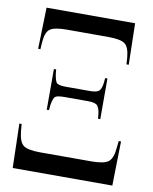

<svg xmlns="http://www.w3.org/2000/svg" viewBox="-81 -776 669 837"><g transform="rotate(10 253.0 -357.0)"><path d="M52 -531H62L64 -561Q67 -607 86.5 -621Q106 -635 162 -635H343Q398 -635 417.5 -621Q437 -607 441 -561L443 -531H453L449 -714H57ZM135 -276H145L147 -298Q151 -322 157.5 -333Q164 -344 200 -344H306Q339 -344 348 -332.5Q357 -321 360 -298L362 -276H372V-456H362L360 -435Q357 -410 347.5 -399.5Q338 -389 306 -389H200Q164 -389 157.5 -399.5Q151 -410 147 -435L145 -456H135ZM33 0H474L478 -196H468L464 -162Q460 -117 440 -102.5Q420 -88 366 -88H139Q85 -88 65.5 -102Q46 -116 41 -162L38 -196H28Z"/></g></svg>

Font: Noto Serif Display Condensed Semi
Style: Regular
Weight: 600
Width: 3
Designer: Monotype Design Team
Foundry: Monotype Imaging Inc.
Version: Version 1.900